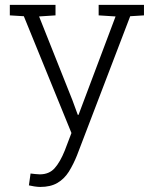

<svg xmlns="http://www.w3.org/2000/svg" viewBox="-20 -548 620 782"><path d="M144 213.4Q133.8 213.4 119.4 211.2Q105 209 97.7 207L104.5 158.7Q111.3 159.7 123.8 160.9Q136.2 162.1 142.1 162.1Q180.2 162.1 202.6 137Q225.1 111.8 243.7 65.4L271 -6.3L77.1 -481.9L20 -485.4V-528.3H206.1V-485.4L139.2 -481L274.9 -140.1L296.9 -80.1H299.8L450.7 -481L381.8 -485.4V-528.3H566.4V-485.4L510.3 -481.9L293.5 85Q279.3 120.6 260.3 151.4Q241.7 180.7 213.9 197Q186 213.4 144 213.4Z"/></svg>

Font: Suwannaphum Light
Style: Regular
Weight: 300
Designer: Danh Hong
Version: Version 8.002; ttfautohint (v1.8.3)